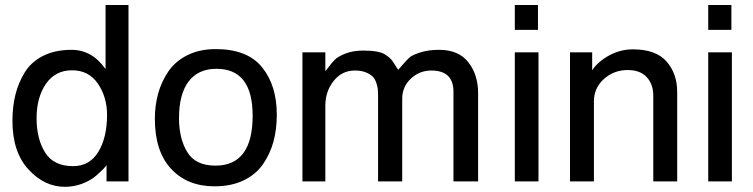

<svg xmlns="http://www.w3.org/2000/svg" viewBox="-20 -719 2983 761"><path d="M269.5 -60.5Q335.9 -60.5 370.1 -117.7Q404.3 -174.8 404.3 -263.7Q404.3 -334 368.2 -387.2Q332 -440.4 265.6 -440.4Q199.2 -440.4 162.1 -386.7Q125 -333 125 -250Q125 -168.9 158.7 -114.7Q192.4 -60.5 269.5 -60.5ZM489.3 0H402.3V-64.5Q398.4 -58.6 390.1 -49.8Q381.8 -41 360.8 -22.5Q339.8 -3.9 306.6 8.8Q273.4 21.5 237.3 21.5Q156.2 21.5 92.8 -47.4Q29.3 -116.2 29.3 -240.2Q29.3 -295.9 41 -343.3Q52.7 -390.6 78.1 -432.1Q103.5 -473.6 150.9 -497.6Q198.2 -521.5 263.7 -521.5Q344.7 -521.5 398.4 -445.3V-699.2H489.3Z M834 -62.5Q981.4 -62.5 981.4 -260.7Q981.4 -446.3 837.9 -446.3Q765.6 -446.3 727.5 -396Q689.5 -345.7 689.5 -251Q689.5 -169.9 722.2 -116.2Q754.9 -62.5 834 -62.5ZM830.1 19.5Q722.7 19.5 658.2 -49.8Q593.8 -119.1 593.8 -248Q593.8 -299.8 606.4 -346.7Q619.1 -393.6 646.5 -434.6Q673.8 -475.6 722.2 -500Q770.5 -524.4 835 -524.4Q960.9 -524.4 1019 -452.1Q1077.1 -379.9 1077.1 -264.6Q1077.1 -207 1064 -158.2Q1050.8 -109.4 1022.5 -68.4Q994.1 -27.3 945.3 -3.9Q896.5 19.5 830.1 19.5Z M1875 0H1777.3V-353.5V-355.5Q1777.3 -439.5 1689.5 -439.5Q1642.6 -439.5 1608.4 -407.2Q1574.2 -375 1574.2 -328.1V0H1478.5V-334Q1478.5 -335 1478.5 -337.4Q1478.5 -339.8 1478.5 -341.8Q1478.5 -354.5 1477.5 -364.7Q1476.6 -375 1471.7 -390.1Q1466.8 -405.3 1457.5 -415Q1448.2 -424.8 1430.2 -432.1Q1412.1 -439.5 1386.7 -439.5Q1335 -439.5 1302.2 -397.9Q1269.5 -356.4 1269.5 -300.8V0H1178.7V-511.7H1269.5V-437.5Q1272.5 -439.5 1283.2 -454.1Q1293.9 -468.8 1306.6 -481.9Q1319.3 -495.1 1349.6 -506.8Q1379.9 -518.6 1419.9 -518.6Q1451.2 -518.6 1473.1 -514.6Q1495.1 -510.7 1508.8 -501.5Q1522.5 -492.2 1529.3 -484.9Q1536.1 -477.5 1544.9 -462.9Q1553.7 -448.2 1558.6 -442.4Q1561.5 -445.3 1577.1 -463.9Q1592.8 -482.4 1604.5 -492.2Q1616.2 -502 1647.5 -511.7Q1678.7 -521.5 1720.7 -521.5Q1797.9 -521.5 1836.4 -472.2Q1875 -422.9 1875 -349.6Z M2112.3 -600.6H2020.5V-699.2H2112.3ZM2114.3 0H2020.5V-511.7H2114.3Z M2664.1 0H2569.3V-339.8Q2569.3 -384.8 2543.5 -413.1Q2517.6 -441.4 2467.8 -441.4Q2413.1 -441.4 2373.5 -405.8Q2334 -370.1 2334 -317.4V0H2239.3V-511.7H2327.1V-440.4Q2349.6 -474.6 2394 -499Q2438.5 -523.4 2488.3 -523.4Q2580.1 -523.4 2622.1 -475.1Q2664.1 -426.8 2664.1 -354.5Z M2878.9 -600.6H2787.1V-699.2H2878.9ZM2880.9 0H2787.1V-511.7H2880.9Z"/></svg>

Font: Druckschrift BY WOK
Style: Medium
Weight: 400
Version: Version 001.000